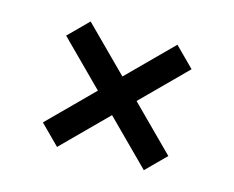

<svg xmlns="http://www.w3.org/2000/svg" viewBox="-63 -603 668 547"><g transform="rotate(15 271.0 -330.0)"><path d="M86 -202 214 -330 86 -458 143 -515 271 -387 399 -515 456 -458 328 -330 456 -202 399 -145 271 -273 143 -145Z"/></g></svg>

Font: Orienta
Style: Regular
Weight: 400
Designer: Eduardo Rodriguez Tunni
Foundry: Eduardo Rodriguez Tunni
Version: Version 1.001